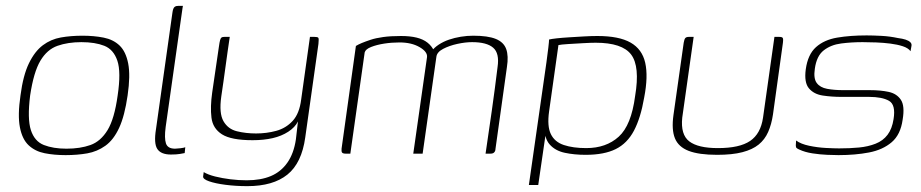

<svg xmlns="http://www.w3.org/2000/svg" viewBox="-20 -525 3146 656"><path d="M204 5Q165 5 132.5 -1.5Q100 -8 78 -28.5Q56 -49 48 -90Q40 -131 50 -199Q59 -268 79 -309Q99 -350 126.5 -370.5Q154 -391 188 -397Q222 -403 262 -403Q301 -403 334 -396.5Q367 -390 388.5 -369.5Q410 -349 418 -308Q426 -267 416 -199Q406 -129 387 -88Q368 -47 340 -27Q312 -7 278 -1Q244 5 204 5ZM207 -17Q254 -17 289 -29.5Q324 -42 347.5 -80.5Q371 -119 382 -199Q394 -279 381 -317.5Q368 -356 336.5 -368.5Q305 -381 258 -381Q212 -381 176.5 -368.5Q141 -356 118 -317.5Q95 -279 83 -199Q73 -119 85.5 -80.5Q98 -42 130 -29.5Q162 -17 207 -17Z M564 3Q530 3 517.5 -16Q505 -35 513 -84L569 -481Q570 -489 572 -494.5Q574 -500 578 -502.5Q582 -505 590 -505H605Q605 -505 603.5 -496.5Q602 -488 600 -472L546 -91Q541 -53 547 -35Q553 -17 578 -17Q584 -17 596.5 -18.5Q609 -20 613 -22L611 -2Q606 -1 594.5 1Q583 3 564 3Z M825 111Q786 111 751 106.5Q716 102 694.5 94.5Q673 87 674 78L676 63Q691 72 715 78Q739 84 767 87.5Q795 91 823 91Q871 91 905.5 76.5Q940 62 962 30.5Q984 -1 991 -49L998 -110Q988 -90 965 -75Q942 -60 911.5 -53Q881 -46 843 -46Q770 -46 738.5 -66Q707 -86 702.5 -123Q698 -160 705 -209L728 -366Q730 -381 732 -388Q734 -395 737 -397Q740 -399 747 -399H765Q761 -373 757.5 -347.5Q754 -322 750.5 -297Q747 -272 743.5 -246.5Q740 -221 736 -195Q728 -138 743.5 -111Q759 -84 789.5 -76.5Q820 -69 855 -69Q891 -69 924 -78Q957 -87 980 -112Q1003 -137 1009 -185L1039 -399H1054Q1065 -399 1067.5 -396Q1070 -393 1068 -375L1023 -56Q1011 32 962 71.5Q913 111 825 111Z M1162 0Q1152 0 1149 -3.5Q1146 -7 1147 -17L1196 -368Q1204 -373 1216 -378Q1228 -383 1246 -389Q1264 -395 1289.5 -398.5Q1315 -402 1350 -402Q1381 -402 1403.5 -396.5Q1426 -391 1441 -379Q1456 -367 1464 -349H1454Q1463 -362 1479 -372.5Q1495 -383 1514 -389.5Q1533 -396 1554.5 -399.5Q1576 -403 1597 -403Q1647 -403 1674 -392Q1701 -381 1709.5 -357.5Q1718 -334 1712 -296L1673 -17Q1673 -11 1670.5 -7Q1668 -3 1664.5 -1.5Q1661 0 1655 0H1639Q1650 -74 1660.5 -148Q1671 -222 1680 -296Q1687 -343 1665 -362Q1643 -381 1593 -381Q1570 -381 1542.5 -375Q1515 -369 1494 -358Q1473 -347 1471 -331L1424 0H1392L1439 -330Q1441 -348 1413.5 -364Q1386 -380 1345 -380Q1318 -380 1292.5 -376Q1267 -372 1248 -364.5Q1229 -357 1226 -346L1177 0Z M1787 107 1847 -312Q1851 -341 1853.5 -362.5Q1856 -384 1856 -390Q1864 -392 1882 -394Q1900 -396 1924.5 -397.5Q1949 -399 1974.5 -400.5Q2000 -402 2021 -402Q2095 -402 2134.5 -379.5Q2174 -357 2184.5 -310.5Q2195 -264 2181 -192Q2169 -122 2146 -78.5Q2123 -35 2083.5 -15.5Q2044 4 1981 4Q1942 4 1909.5 -3Q1877 -10 1858 -31.5Q1839 -53 1841 -94L1850 -106L1819 107ZM1983 -19Q2051 -19 2094 -58Q2137 -97 2150 -197Q2167 -298 2136.5 -338.5Q2106 -379 2015 -379Q1999 -379 1972.5 -377.5Q1946 -376 1921.5 -374.5Q1897 -373 1888 -371L1856 -144Q1849 -94 1862 -67Q1875 -40 1906.5 -29.5Q1938 -19 1983 -19Z M2350 -399 2311 -123Q2305 -65 2335 -42Q2365 -19 2433 -19Q2507 -19 2543 -43.5Q2579 -68 2587 -123L2626 -399Q2627 -399 2629 -399Q2631 -399 2633.5 -399Q2636 -399 2638 -399Q2640 -399 2642 -399Q2649 -399 2652 -397.5Q2655 -396 2655.5 -392Q2656 -388 2655 -379L2621 -134Q2616 -100 2604.5 -74Q2593 -48 2572 -31Q2551 -14 2516.5 -5Q2482 4 2430 4Q2368 4 2333 -9.5Q2298 -23 2286 -52.5Q2274 -82 2281 -132L2316 -379Q2318 -391 2321.5 -395Q2325 -399 2334 -399Q2338 -399 2342 -399Q2346 -399 2350 -399Z M2845 5Q2831 5 2806.5 4Q2782 3 2756 -1Q2730 -5 2711 -14Q2704 -17 2701.5 -19.5Q2699 -22 2699 -28.5Q2699 -35 2700 -45Q2716 -33 2744.5 -27Q2773 -21 2801.5 -19.5Q2830 -18 2847 -18Q2884 -18 2915 -21Q2946 -24 2971.5 -34Q2997 -44 3012.5 -64.5Q3028 -85 3033 -118Q3041 -167 3017.5 -180.5Q2994 -194 2949 -194H2854Q2822 -194 2791.5 -198.5Q2761 -203 2744 -223Q2727 -243 2733 -288Q2740 -339 2768 -364Q2796 -389 2840.5 -396.5Q2885 -404 2941 -404Q2962 -404 2991 -402.5Q3020 -401 3048 -395Q3064 -393 3074.5 -389.5Q3085 -386 3090.5 -380.5Q3096 -375 3094 -367L3091 -350Q3083 -361 3064.5 -367Q3046 -373 3022.5 -376Q2999 -379 2974 -380Q2949 -381 2927 -381Q2889 -381 2854 -376.5Q2819 -372 2794.5 -353Q2770 -334 2764 -290Q2759 -257 2770.5 -241.5Q2782 -226 2806 -221.5Q2830 -217 2861 -217H2952Q2989 -217 3016.5 -211Q3044 -205 3058 -184Q3072 -163 3064 -116Q3057 -65 3026.5 -39Q2996 -13 2949 -4Q2902 5 2845 5Z"/></svg>

Font: Genos Thin ExtraLight
Style: Italic
Weight: 250
Italic angle: -8°
Version: Version 1.010